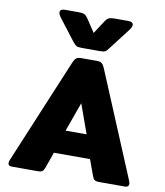

<svg xmlns="http://www.w3.org/2000/svg" viewBox="-99 -1017 945 1098"><g transform="rotate(10 373.5 -468.0)"><path d="M268 -764 172 -889Q160 -906 160 -917Q160 -936 190 -936H267Q291 -936 301.5 -931Q312 -926 322 -911L373 -834L423 -911Q433 -926 443.5 -931Q454 -936 478 -936H555Q585 -936 585 -917Q585 -906 573 -889L477 -764Q465 -747 456.5 -742.5Q448 -738 423 -738H322Q298 -738 290 -742.5Q282 -747 268 -764ZM23 -18Q23 -26 28 -38L282 -646Q290 -665 299.5 -672.5Q309 -680 328 -680H419Q438 -680 447.5 -672.5Q457 -665 465 -646L719 -38Q724 -26 724 -19Q724 -10 718.5 -5Q713 0 703 0H548Q534 0 526 -5.5Q518 -11 513 -24L478 -120H268L234 -24Q229 -11 221 -5.5Q213 0 198 0H44Q23 0 23 -18ZM434 -256 373 -426 312 -256Z"/></g></svg>

Font: Mitr SemiBold
Style: Regular
Weight: 600
Designer: Thanarat Vachiruckul
Foundry: Cadson Demak
Version: Version 1.002